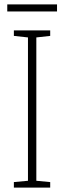

<svg xmlns="http://www.w3.org/2000/svg" viewBox="-20 -852 291 872"><path d="M239 -832H13V-800H239ZM208 0V-25L145 -31V-682L208 -689V-714H43V-689L107 -682V-31L43 -25V0Z"/></svg>

Font: Noto Sans Georgian Condensed ExtraLight
Style: Regular
Weight: 200
Width: 3
Designer: Monotype Design Team, Akaki Razmadze
Foundry: Google LLC
Version: Version 2.005